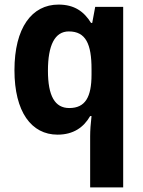

<svg xmlns="http://www.w3.org/2000/svg" viewBox="-20 -577 624 837"><path d="M373 17V240H517V-547H395L382 -477H377C346 -527 304 -557 235 -557C119 -557 43 -456 43 -271C43 -89 117 10 231 10C300 10 345 -22 373 -71H379C375 -38 373 -7 373 17ZM282 -106C219 -106 189 -159 189 -269C189 -380 219 -440 280 -440C354 -440 379 -385 379 -276V-252C379 -154 352 -106 282 -106Z"/></svg>

Font: Noto Sans Lao Looped SemiCondensed
Style: Bold
Weight: 700
Width: 4
Designer: Mark Frömberg, Ben Mitchell
Foundry: The Fontpad Ltd
Version: Version 1.002